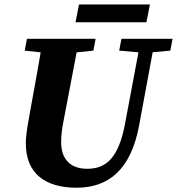

<svg xmlns="http://www.w3.org/2000/svg" viewBox="-20 -833 803 871"><path d="M97.2 -181.9C97.2 -46.8 184.3 18.6 327.3 18.6C474 18.6 573.9 -64.9 611.1 -263.9L683.9 -657H619.6L546.5 -268C518.1 -121 464.3 -67.3 376.2 -67.3C298.2 -67.3 257.4 -111.8 257.4 -187.9C257.4 -219.7 261.2 -248.8 267.7 -281.3L339.4 -657H174.3C159 -556.9 139.6 -455.8 122 -357.1L106.6 -270.8C101 -238.9 97.2 -209.1 97.2 -181.9ZM92.1 -603.3 231.8 -588.3H259.5L403.7 -603.3L413.8 -657H102.2L92.1 -603.3ZM520.8 -603.3 625.5 -594.1H653.2L752.7 -603.3L762.8 -657H530.9L520.8 -603.3ZM322.5 -731.9H644.1L660.2 -812.7H338.5L322.5 -731.9Z"/></svg>

Font: Source Serif Variable
Style: Italic
Weight: 389
Italic angle: -12°
Designer: Frank Grießhammer
Foundry: Adobe Systems Incorporated
Version: Version 3.001;hotconv 1.0.111;makeotfexe 2.5.65597